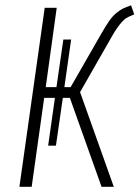

<svg xmlns="http://www.w3.org/2000/svg" viewBox="-20 -714 533 734"><path d="M493.2 -659.2Q472.7 -650.9 462.6 -644.8Q452.6 -638.7 436.5 -618.7Q420.4 -598.6 399.9 -561L286.1 -361.8L415 0H368.2L247.1 -339.8H220.2L193.8 -157.2H164.1L189.9 -339.8H148.9L101.1 0H54.2L150.9 -684.1H196.8L154.8 -380.9H195.8L222.2 -563H252L226.1 -380.9H250L368.2 -586.9Q385.3 -616.7 398.2 -635Q411.1 -653.3 425.5 -664.8Q439.9 -676.3 450 -681.2Q460 -686 481 -693.8Z"/></svg>

Font: Fira Sans Compressed ExtraLight
Style: Italic
Weight: 250
Width: 3
Italic angle: -8°
Designer: Carrois Corporate & Edenspiekermann AG
Foundry: Carrois Corporate GbR & Edenspiekermann AG
Version: Version 4.203;PS 004.203;hotconv 1.0.88;makeotf.lib2.5.64775